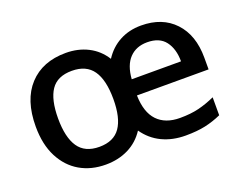

<svg xmlns="http://www.w3.org/2000/svg" viewBox="-92 -721 1142 904"><g transform="rotate(-20 478.5 -269.5)"><path d="M679 -549Q785 -549 846.5 -483.5Q908 -418 908 -305V-246H549Q551 -161 591 -119Q631 -77 704 -77Q758 -77 798.5 -87Q839 -97 881 -116V-26Q841 -8 799.5 1Q758 10 701 10Q635 10 583 -15Q531 -40 497 -89Q465 -40 414.5 -15Q364 10 301 10Q228 10 172 -22.5Q116 -55 83.5 -118Q51 -181 51 -271Q51 -404 118 -476.5Q185 -549 302 -549Q363 -549 412.5 -524Q462 -499 493 -450Q524 -498 571.5 -523.5Q619 -549 679 -549ZM300 -460Q227 -460 195 -412.5Q163 -365 163 -271Q163 -176 196 -127.5Q229 -79 301 -79Q373 -79 406 -126.5Q439 -174 439 -268Q439 -364 405.5 -412Q372 -460 300 -460ZM679 -465Q624 -465 590.5 -430Q557 -395 552 -326H799Q799 -388 770 -426.5Q741 -465 679 -465Z"/></g></svg>

Font: Noto Sans Nag Mundari Medium
Style: Regular
Weight: 500
Version: Version 1.000